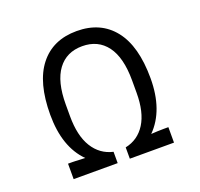

<svg xmlns="http://www.w3.org/2000/svg" viewBox="-121 -828 1004 963"><g transform="rotate(-20 381.0 -346.5)"><path d="M556.9 -79.9Q560.4 -79.9 567.1 -80.4Q573.8 -80.8 589.9 -81.7Q606 -82.5 624.7 -82.5H649.4V0H413.6V-60.4Q482.6 -74.7 520.6 -135.1Q558.6 -195.5 558.6 -298.9V-364.9Q558.6 -487.4 512.2 -549.7Q465.7 -612.1 381.4 -612.1Q297.1 -612.1 250.9 -549.7Q204.6 -487.4 204.6 -364.9V-303.2Q204.6 -198.5 242.4 -137.3Q280.2 -76 348.8 -60.4V0H113.8V-82.5H137.7Q141.6 -82.5 152.3 -82.1Q162.9 -81.7 178.1 -80.8Q193.3 -79.9 204.6 -79.9Q113.8 -170.7 113.8 -343Q113.8 -515.2 183.8 -604Q253.7 -692.9 381.2 -692.9Q508.7 -692.9 579.1 -604Q649.4 -515.2 649.4 -343.8Q649.4 -172.5 556.9 -79.9Z"/></g></svg>

Font: Puralecka Narrow
Style: Regular
Weight: 400
Designer: Hector Gatti, Marcela Romero, Pablo Cosgaya and Nicolas Silva
Version: Version 1.004;PS 001.004;hotconv 1.0.70;makeotf.lib2.5.58329